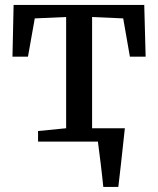

<svg xmlns="http://www.w3.org/2000/svg" viewBox="-20 -562 627 762"><path d="M390 180Q388 159.5 385.2 135.2Q382.5 111 379.5 86.2Q376.5 61.5 373.5 39Q370.5 16.5 368.5 -0.5L327.5 -53H475.5Q473.5 -33 470.8 -9.5Q468 14 465.5 39.2Q463 64.5 460 89.5Q457 114.5 454.5 137.5Q452 160.5 449.5 180ZM131 0V-42L242.5 -53V-494.5L118 -489L91 -337H29.5L34 -542.5H552.5L558 -337H495.5L469 -489L345.5 -494.5V-53L459 -42V0Z"/></svg>

Font: Merriweather 48pt
Style: Regular
Weight: 400
Version: Version 2.100